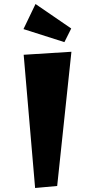

<svg xmlns="http://www.w3.org/2000/svg" viewBox="-20 -923 471 957"><path d="M155 14 98 -650 336 -665 265 4ZM301 -713 97 -778 157 -903 335 -781Z"/></svg>

Font: Joti One
Style: Regular
Weight: 400
Designer: Eduardo Rodriguez Tunni
Foundry: Eduardo Rodriguez Tunni
Version: Version 1.002; ttfautohint (v1.8.4.7-5d5b);gftools[0.9.24]